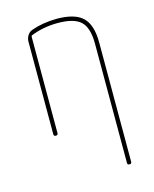

<svg xmlns="http://www.w3.org/2000/svg" viewBox="-113 -606 726 903"><g transform="rotate(-15 250.0 -155.0)"><path d="M94.7 -9.8V-460.9Q94.7 -476.6 103.5 -490.7Q112.3 -504.9 127 -509.8Q180.7 -529.3 250 -530.3Q338.9 -530.3 377 -493.2Q415 -456.1 415 -370.1V210Q415 219.7 404.8 219.7Q394.5 219.7 394.5 210V-370.1Q394.5 -447.3 362.3 -478.5Q330.1 -509.8 250 -509.8Q179.7 -509.8 119.1 -485.4Q115.2 -484.4 115.2 -477.5V-9.8Q115.2 0 105 0Q94.7 0 94.7 -9.8Z"/></g></svg>

Font: Rounded Mgen+ 1mn thin
Style: Regular
Weight: 100
Designer: [Source Han Sans]
Ryoko NISHIZUKA  (kana & ideographs); Paul D. Hunt (Latin, Greek & Cyrillic); Wenlong ZHANG  (bopomofo
Version: Version 1.059.20150602